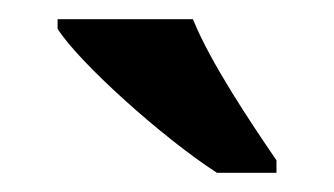

<svg xmlns="http://www.w3.org/2000/svg" viewBox="-20 -786 348 200"><path d="M206 -606H268V-619C242 -657 199 -721 181 -766H40V-756C62 -721 150 -642 206 -606Z"/></svg>

Font: Noto Serif Georgian Condensed Bold
Style: Regular
Weight: 700
Width: 3
Designer: Monotype Design Team, Akaki Razmadze
Foundry: Google LLC
Version: Version 2.003